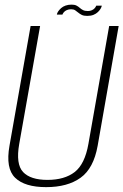

<svg xmlns="http://www.w3.org/2000/svg" viewBox="-20 -784 520 809"><path d="M174.5 4.5Q264.5 4.5 319.5 -35Q374.5 -74.5 391.5 -170L480 -674.5H440L352.5 -177.5Q337.5 -92.5 294.8 -59.2Q252 -26 180 -26Q108.5 -26 77.2 -59.2Q46 -92.5 61 -177.5L149 -674.5H109L20 -170Q3 -74.5 43.8 -35Q84.5 4.5 174.5 4.5ZM347.5 -717Q363 -717 374 -721.5Q385 -726 392.5 -733.2Q400 -740.5 404 -747.5Q408 -754.5 409 -760H385.5Q384 -755.5 379.5 -750Q375 -744.5 367.2 -741Q359.5 -737.5 350.5 -737.5Q337.5 -737.5 329.8 -741.5Q322 -745.5 316 -751Q310 -756.5 302.2 -760.5Q294.5 -764.5 281.5 -764.5Q267.5 -764.5 256.2 -760.5Q245 -756.5 237.5 -749.8Q230 -743 225.2 -736Q220.5 -729 219.5 -722.5H243Q244.5 -727 249 -732.5Q253.5 -738 261.5 -741.5Q269.5 -745 279.5 -745Q290 -745 296.5 -740.8Q303 -736.5 309.5 -731Q316 -725.5 324.5 -721.2Q333 -717 347.5 -717Z"/></svg>

Font: Anybody SemiCondensed ExtraLight
Style: Italic
Weight: 250
Width: 4
Italic angle: -10°
Version: Version 1.113;gftools[0.9.25]